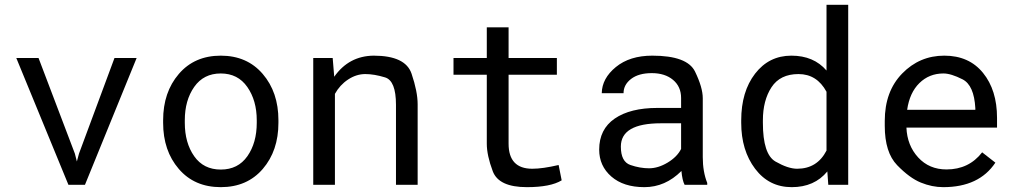

<svg xmlns="http://www.w3.org/2000/svg" viewBox="-20 -770 4241 800"><path d="M292 -129.9 300.3 -97.2 309.1 -129.9 457 -528.3H549.3L334 0H265.1L47.9 -528.3H140.6Z M750 -258.3Q750 -174.8 789.1 -119.1Q828.1 -63.5 899.9 -63.5Q971.7 -63.5 1010.7 -119.1Q1049.8 -174.8 1049.8 -258.3V-269Q1049.8 -351.1 1010.5 -407.5Q971.2 -463.9 899.9 -463.9Q828.6 -463.9 789.3 -408Q750 -352.1 750 -269ZM659.7 -269Q659.7 -385.7 725.1 -461.9Q790.5 -538.1 899.9 -538.1Q1009.3 -538.1 1074.7 -461.9Q1140.1 -385.7 1140.1 -269V-258.3Q1140.1 -142.1 1075 -66.2Q1009.8 9.8 899.9 9.8Q790 9.8 724.9 -66.2Q659.7 -142.1 659.7 -258.3Z M1720.2 -335.4V0H1629.9V-333.5Q1629.9 -433.6 1584.5 -447.5Q1539.1 -461.4 1502 -461.4Q1464.8 -461.4 1430.4 -438.7Q1396 -416 1375.5 -378.9V0H1285.2V-528.3H1366.2L1372.6 -450.2Q1433.6 -537.1 1537.1 -538.1Q1669.4 -538.1 1694.8 -463.1Q1720.2 -388.2 1720.2 -335.4Z M2197.8 -66.9Q2241.2 -66.9 2307.6 -82.5L2320.3 -18.6Q2273.9 9.8 2175.3 9.8Q2058.1 9.8 2033.2 -56.4Q2008.3 -122.6 2008.3 -171.4V-458.5H1869.6V-528.3H2008.3V-656.2H2099.1V-528.3H2300.3V-458.5H2099.1V-171.4Q2099.1 -66.9 2197.8 -66.9Z M2733.9 -256.3Q2566.9 -256.3 2566.9 -159.2Q2566.9 -96.2 2606.7 -82.5Q2646.5 -68.8 2684.3 -68.8Q2722.2 -68.8 2761.7 -92.5Q2801.3 -116.2 2817.9 -149.4V-256.3ZM2819.3 -57.6Q2752 9.8 2665 9.8Q2578.1 9.8 2527.3 -34.4Q2476.6 -78.6 2476.6 -146.5Q2476.6 -231.4 2541.3 -275.9Q2606 -320.3 2719.2 -320.3H2817.9V-361.8Q2817.9 -409.2 2784.2 -437.3Q2750.5 -465.3 2695.8 -465.3Q2641.1 -465.3 2609.6 -441.2Q2578.1 -417 2578.1 -381.8H2487.3Q2488.3 -443.4 2546.1 -490.7Q2604 -538.1 2697.8 -538.1Q2843.8 -538.1 2876 -471.7Q2908.2 -405.3 2908.2 -360.8V-115.2Q2908.2 -54.2 2926.8 -7.8V0H2832.5Q2822.8 -18.6 2819.3 -57.6Z M3423.8 -387.7Q3383.8 -461.4 3307.1 -461.4Q3230.5 -461.4 3194.6 -406.5Q3158.7 -351.6 3158.7 -268.6V-258.3Q3158.7 -127 3211.2 -96.9Q3263.7 -66.9 3301.3 -66.9Q3384.8 -66.9 3423.8 -142.6ZM3068.4 -258.3V-268.6Q3068.4 -388.2 3126.2 -463.1Q3184.1 -538.1 3277.3 -538.1Q3370.6 -538.1 3423.8 -476.1V-750H3514.2V0H3431.2L3427.2 -55.7Q3373.5 9.8 3278.8 9.8Q3184.1 9.8 3126.2 -66.9Q3068.4 -143.6 3068.4 -258.3Z M3911.1 -463.9Q3851.6 -463.9 3810.8 -423.8Q3770 -383.8 3759.8 -312.5H4043.9V-319.3Q4038.6 -415 3990.5 -439.5Q3942.4 -463.9 3911.1 -463.9ZM4127.4 -92.3Q4059.6 9.8 3910.2 9.8Q3863.3 9.8 3816.7 -9.3Q3770 -28.3 3718.3 -81.5Q3666.5 -134.8 3666.5 -245.6V-266.1Q3666.5 -389.2 3739 -463.6Q3811.5 -538.1 3914.6 -538.1Q4017.6 -538.1 4075.9 -466.3Q4134.3 -394.5 4134.3 -278.8V-238.3H3756.8Q3759.8 -164.1 3805.7 -114Q3851.6 -64 3923.8 -64Q4017.1 -64 4072.3 -135.3Z"/></svg>

Font: RobotoMono-Regular
Style: Regular
Weight: 400
Designer: Google
Version: Version 2.000985; 2015; ttfautohint (v1.3)